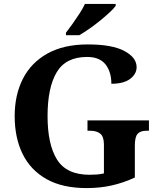

<svg xmlns="http://www.w3.org/2000/svg" viewBox="-20 -951 809 981"><path d="M423 10Q299 10 217.5 -36Q136 -82 95.5 -164.5Q55 -247 55 -358Q55 -466 97 -548.5Q139 -631 222.5 -677.5Q306 -724 428 -724Q553 -724 615.5 -690.5Q678 -657 678 -608Q678 -573 645 -548Q612 -523 549 -523Q549 -584 519 -622Q489 -660 425 -660Q316 -660 269.5 -581.5Q223 -503 223 -358Q223 -213 271.5 -135.5Q320 -58 438 -58Q457 -58 475.5 -59.5Q494 -61 511 -65V-212Q511 -252 493 -267.5Q475 -283 440 -283H427V-336H741V-283H728Q697 -283 683 -267Q669 -251 669 -208V-44Q611 -17 551 -3.5Q491 10 423 10ZM317 -784Q332 -803 350.5 -829Q369 -855 386.5 -882Q404 -909 414 -931H571V-921Q562 -908 540.5 -888Q519 -868 492 -846Q465 -824 437 -804.5Q409 -785 385 -771H317Z"/></svg>

Font: NotoSerif-Bold
Style: Regular
Weight: 700
Designer: Monotype Design Team
Foundry: Monotype Imaging Inc.
Version: Version 2.007; ttfautohint (v1.8) -l 8 -r 50 -G 200 -x 14 -D